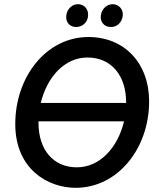

<svg xmlns="http://www.w3.org/2000/svg" viewBox="-20 -888 755 918"><path d="M342 10C542 10 693 -177 693 -403C693 -587 574 -711 403 -711C202 -711 53 -522 53 -295C53 -80 208 10 342 10ZM347 -88C235 -88 164 -172 164 -301V-308H573C544 -185 460 -88 347 -88ZM341 -759C369 -757 398 -777 401 -811C404 -843 385 -866 355 -868C326 -869 300 -846 297 -813C293 -784 312 -760 341 -759ZM507 -759C539 -757 563 -780 567 -813C570 -840 552 -866 521 -868C491 -869 465 -845 462 -812C459 -787 475 -760 507 -759ZM175 -396C204 -517 287 -613 398 -613C513 -613 583 -526 583 -399V-396Z"/></svg>

Font: Fixel Text 20240404 Medium
Style: Italic
Weight: 500
Width: 4
Italic angle: -10°
Designer: AlfaBravo + MacPaw
Foundry: Kyrylo Tkachov, Marchela Mozhyna, Serhii Makarenko, Maria Weinstein, Zakhar Kryvoshyya
Version: Version 1.211;Glyphs 3.2 (3225)